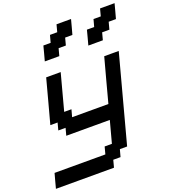

<svg xmlns="http://www.w3.org/2000/svg" viewBox="-210 -1402 1381 1554"><g transform="rotate(-20 480.0 -625.0)"><path d="M0 0H500L516.6 -62.5H579.1L596.2 -125H658.7L859.4 -875H734.4Q717.3 -812.5 683.8 -687.5Q650.4 -562.5 633.8 -500H321.3L338.4 -562.5H275.9L359.4 -875H234.4Q217.8 -812.5 184.3 -687.5Q150.9 -562.5 133.8 -500H196.3L179.7 -437.5H242.2L225.6 -375H600.6L550.3 -187.5H487.8L471.2 -125H33.7Q27.8 -104 16.6 -62.5Q5.4 -21 0 0ZM643.1 -1000H768.1L784.7 -1062.5H847.2L863.8 -1125H926.3Q932.1 -1146 943.4 -1187.5Q954.6 -1229 960 -1250H835L818.4 -1187.5H755.9L738.8 -1125H676.3Q670.9 -1104 659.9 -1062.3Q648.9 -1020.5 643.1 -1000ZM268.1 -1000H393.1L409.7 -1062.5H472.2L488.8 -1125H551.3Q557.1 -1146 568.4 -1187.5Q579.6 -1229 585 -1250H460L443.4 -1187.5H380.9L363.8 -1125H301.3Q295.9 -1104 284.9 -1062.3Q273.9 -1020.5 268.1 -1000Z"/></g></svg>

Font: Faithful 32x
Style: Oblique
Weight: 400
Foundry: Faithful Resource Pack
Version: Version 1.0; January 27, 2023